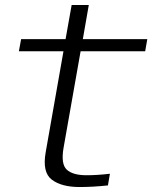

<svg xmlns="http://www.w3.org/2000/svg" viewBox="-20 -747 620 773"><path d="M300.5 6Q228 6 188.8 -23.5Q149.5 -53 164 -134.5L235.5 -540.5H56L65 -589.5H244L268.5 -727H337.5L313.5 -589.5H573L564.5 -540.5H304.5L236 -152.5Q224.5 -86.5 248.8 -64Q273 -41.5 328 -41.5Q372 -41.5 422.5 -47.5L414.5 -0.5Q353.5 6 300.5 6Z"/></svg>

Font: Anybody ExtraExpanded Light
Style: Italic
Weight: 300
Width: 8
Italic angle: -10°
Designer: Tyler Finck
Foundry: Etcetera Type Company
Version: Version 1.010; ttfautohint (v1.8.3) -l 8 -r 50 -G 200 -x 14 